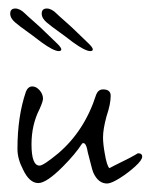

<svg xmlns="http://www.w3.org/2000/svg" viewBox="-20 -431 354 451"><path d="M233 0Q211 1 199 -26Q197 -31 194 -43Q191 -55 186 -74Q182 -99 173 -94Q157 -69 127 -39Q89 -1 70 -1Q49 -1 34 -33Q21 -58 21 -81Q21 -158 41 -216Q46 -228 56 -228Q65 -228 73 -219Q81 -210 81 -199Q81 -193 73 -175Q54 -138 54 -92Q54 -42 73 -42Q82 -42 117 -71Q179 -124 206 -209Q211 -221 222 -221Q240 -221 240 -206Q240 -196 237.5 -184Q235 -172 230 -157Q226 -142 224 -130Q222 -118 222 -108Q222 -101 223 -91.5Q224 -82 226 -71Q231 -41 237 -36Q237 -36 247.5 -41.5Q258 -47 271.5 -53.5Q285 -60 294.5 -65.5Q304 -71 304 -71Q314 -71 314 -63Q314 -55 297.5 -40Q281 -25 262 -13Q243 -1 233 0ZM118 -311Q106 -311 77 -332Q55 -349 41.5 -358.5Q28 -368 16 -378Q4 -388 4 -399Q4 -411 16 -411Q27 -411 39 -399Q44 -394 60 -380Q76 -366 88 -354L115 -328Q124 -319 124 -315Q124 -311 118 -311ZM192 -311Q180 -311 151 -332Q129 -349 115.5 -358.5Q102 -368 90 -378Q78 -388 78 -399Q78 -411 90 -411Q101 -411 113 -399Q118 -394 134 -380Q150 -366 162 -354L189 -328Q198 -319 198 -315Q198 -311 192 -311Z"/></svg>

Font: Square Peg
Style: Regular
Weight: 400
Designer: Robert E. Leuschke
Foundry: Robert E. Leuschke
Version: Version 1.010; ttfautohint (v1.8.4.7-5d5b)